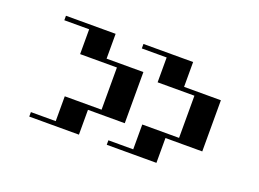

<svg xmlns="http://www.w3.org/2000/svg" viewBox="-63 -587 813 603"><g transform="rotate(20 344.0 -285.5)"><path d="M329 -132H412V-215H535V-356H412V-439H329V-454H495V-371H618V-200H495V-117H329ZM70 -132H153V-215H276V-356H153V-439H70V-454H236V-371H359V-200H236V-117H70Z"/></g></svg>

Font: Facade Sud
Style: Regular
Weight: 100
Designer: Éléonore Fines
Foundry: Velvetyne Type Foundry
Version: Version 1.001;Glyphs 3.2 (3202)